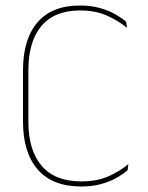

<svg xmlns="http://www.w3.org/2000/svg" viewBox="-20 -668 538 697"><path d="M275.5 9Q170 9 116.8 -52.8Q63.5 -114.5 63.5 -226.5V-413Q63.5 -525.5 116 -586.8Q168.5 -648 270.5 -648Q310 -648 342.2 -639Q374.5 -630 398.5 -616.2Q422.5 -602.5 438 -589L441 -567Q411 -592 369 -611Q327 -630 270.5 -630Q178 -630 130.5 -573.8Q83 -517.5 83 -413V-226.5Q83 -122.5 131.2 -66Q179.5 -9.5 275.5 -9.5Q332 -9.5 373.8 -28Q415.5 -46.5 446 -72.5L443.5 -50.5Q428 -36.5 403.8 -22.8Q379.5 -9 347.5 0Q315.5 9 275.5 9Z"/></svg>

Font: Anek Gurmukhi Medium Thin
Style: Regular
Weight: 250
Version: Version 1.003